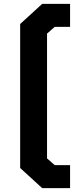

<svg xmlns="http://www.w3.org/2000/svg" viewBox="-20 -780 415 1000"><path d="M265 -640 225 -605V45L265 80H345V200H200L85 95V-655L200 -760H345V-640Z"/></svg>

Font: Squares Bold
Style: Regular
Weight: 400
Designer: Typetype
Foundry: Typetype
Version: Version 001.000